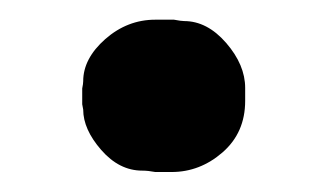

<svg xmlns="http://www.w3.org/2000/svg" viewBox="-20 -414 332 195"><path d="M137.7 -394H156.7Q164.1 -392.6 167 -392.6Q190.4 -392.6 209.7 -370.4Q229 -348.1 229 -324.7V-311.5Q229 -279.3 206.1 -259.3Q183.1 -239.3 154.3 -239.3H137.7Q130.4 -240.7 124.5 -240.7Q101.1 -240.7 82.8 -261.7Q64.5 -282.7 64.5 -302.7L63.5 -308.1V-324.2Q64.5 -329.1 64.5 -331.5Q64.5 -354.5 86.9 -374.3Q109.4 -394 137.7 -394Z"/></svg>

Font: Averia Serif Libre RX
Style: Bold
Weight: 700
Version: Version 1.002